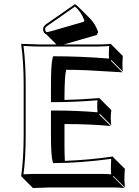

<svg xmlns="http://www.w3.org/2000/svg" viewBox="-20 -863 680 942"><path d="M348.1 -842.8Q357.4 -835.9 365.2 -828.6L421.4 -772.5Q449.2 -743.7 461.4 -705.6L454.6 -691.4L302.7 -647.5Q301.3 -647 298.1 -646.2Q294.9 -645.5 293.9 -645H463.9Q500 -645 523.9 -647.9L525.9 -645L582.5 -588.4Q580.6 -560.1 580.6 -553.2Q580.6 -529.3 582.5 -512.2L525.9 -568.8L523.9 -564.9L580.6 -508.3Q580.6 -508.3 401.4 -518.6Q349.1 -520.5 304.7 -520.5Q296.9 -492.7 296.4 -388.7V-372.6Q369.6 -374 466.8 -381.8L470.2 -378.9L526.4 -322.3Q523.4 -308.6 523.4 -285.6Q523.4 -261.7 526.4 -247.6L470.2 -304.2L466.8 -300.8L523.4 -244.6Q424.8 -254.4 296.4 -254.4V-143.6Q296.4 -108.4 298.3 -73.7Q417 -78.1 534.2 -95.2L536.1 -90.8L592.8 -34.7Q590.8 -19 590.3 20.5Q590.3 29.8 592.8 56.6L536.1 0L534.2 2.9L590.3 59.6Q565.9 56.6 530.8 56.6H226.6L141.6 59.6L85 2.9L84 0Q95.7 -81.5 96.2 -200.2V-444.8Q96.2 -559.6 84 -645L85.9 -647.9Q87.4 -647.9 169.9 -645H256.8L207 -694.8Q203.1 -695.8 200.2 -698.2Q191.9 -707.5 190.9 -720.2Q192.4 -734.4 206.1 -744.1ZM230 -200.2V-320.8H240.2Q359.4 -320.8 458.5 -312Q457 -327.1 457 -341.8Q457 -356.4 458.5 -371.1Q349.1 -361.8 240.2 -361.8H230V-444.8Q230 -550.3 238.3 -579.6L240.7 -586.9H248Q370.1 -586.9 515.1 -575.7Q513.7 -595.7 514.2 -609.9Q514.2 -618.7 515.6 -637.2Q491.7 -635.3 463.9 -634.8H169.9Q141.6 -634.8 95.2 -637.7Q106 -553.2 106 -444.8V-200.2Q106 -87.4 95.2 -7.8Q141.6 -10.3 169.9 -9.8H474.1Q502.4 -9.8 525.4 -7.8Q523.9 -26.9 523.9 -36.1Q523.9 -57.1 525.4 -83.5Q370.6 -63 248 -63H240.7L238.3 -70.3Q230 -99.6 230 -200.2ZM347.7 -830.6 211.9 -735.8Q201.2 -728.5 201.2 -720.2Q201.7 -711.4 208 -705.1Q215.8 -705.6 243.2 -713.4L391.1 -756.3L394 -762.7Q378.4 -805.7 347.7 -830.6Z"/></svg>

Font: Linux Biolinum Shadow O
Style: Bold
Weight: 700
Designer: Philipp H. Poll
Foundry: Philipp H. Poll
Version: Version 0.9.2